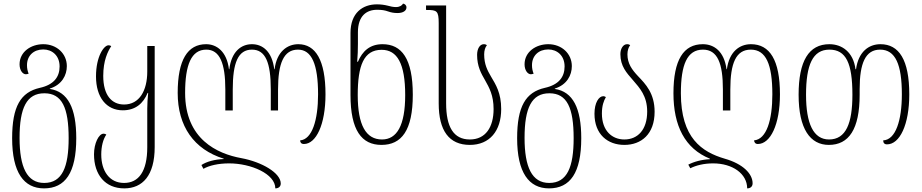

<svg xmlns="http://www.w3.org/2000/svg" viewBox="-20 -790 5092 1060"><path d="M223 250C340 250 401 164 401 -27C401 -193 355 -284 255 -299V-301C322 -322 349 -375 349 -425C349 -494 293 -546 219 -546C151 -546 88 -504 88 -435C88 -402 105 -380 123 -380C128 -380 134 -382 138 -383C132 -399 129 -413 129 -430C129 -483 166 -517 219 -517C267 -517 309 -484 309 -423C309 -365 277 -322 200 -305C94 -281 47 -202 47 -27C47 163 112 250 223 250ZM224 220C129 220 88 133 88 -29C88 -194 127 -275 225 -275C323 -275 359 -194 359 -27C359 131 324 220 224 220Z M666 250C767 250 834 179 834 22V-536H793V-395C793 -289 749 -213 665 -213C597 -213 550 -264 550 -371C550 -456 575 -506 594 -535C589 -539 584 -540 579 -540C554 -540 510 -479 510 -368C510 -252 568 -181 658 -181C728 -181 771 -219 795 -277H798C795 -247 793 -218 793 -190V23C793 157 745 220 665 220C584 220 539 154 539 63C539 19 549 -21 567 -47C563 -50 558 -52 552 -52C525 -52 499 2 499 62C499 175 561 250 666 250Z M1627 -546C1566 -546 1508 -505 1496 -408H1494C1482 -506 1430 -546 1371 -546C1311 -546 1258 -505 1246 -408H1244C1232 -506 1176 -546 1118 -546C1016 -546 961 -460 961 -277C961 -93 1051 35 1215 86V88C1165 90 1121 102 1092 121L1103 142C1134 124 1185 112 1245 112C1366 112 1500 170 1500 250C1518 250 1530 240 1530 223C1530 165 1426 104 1312 83C1180 59 1002 -21 1002 -277C1002 -432 1036 -516 1119 -516C1193 -516 1224 -441 1224 -296V-180H1265V-296C1265 -443 1294 -516 1371 -516C1446 -516 1475 -444 1475 -296V-180H1515V-296C1515 -440 1546 -516 1625 -516C1701 -516 1736 -435 1736 -269C1736 -127 1703 -20 1637 -15C1637 -4 1643 5 1658 5C1725 5 1777 -102 1777 -269C1777 -458 1722 -546 1627 -546Z M2086 10C2197 10 2259 -70 2259 -267C2259 -467 2197 -546 2092 -546C2022 -546 1981 -508 1956 -449H1952C1955 -482 1956 -517 1956 -548V-612C1956 -703 2004 -736 2062 -736C2089 -736 2105 -733 2122 -727C2139 -721 2155 -718 2175 -718C2204 -718 2224 -730 2224 -749C2224 -762 2214 -769 2205 -770C2200 -760 2187 -751 2166 -751C2152 -751 2136 -754 2119 -759C2103 -763 2083 -766 2061 -766C1982 -766 1915 -719 1915 -608V-266C1915 -70 1977 10 2086 10ZM2089 -20C2000 -20 1955 -100 1955 -265C1955 -428 1988 -515 2087 -515C2173 -515 2217 -439 2217 -265C2217 -97 2171 -20 2089 -20Z M2574 10C2683 10 2747 -67 2747 -188C2747 -277 2717 -323 2691 -367C2671 -401 2653 -435 2653 -490C2653 -511 2659 -530 2668 -540C2664 -544 2659 -546 2651 -546C2629 -546 2614 -521 2614 -487C2614 -424 2636 -385 2658 -347C2681 -306 2705 -264 2705 -188C2705 -88 2661 -20 2574 -20C2484 -20 2443 -89 2443 -220V-760H2332V-735H2336C2392 -735 2402 -730 2402 -662V-219C2402 -69 2459 10 2574 10Z M3011 250C3128 250 3189 164 3189 -27C3189 -193 3143 -284 3043 -299V-301C3110 -322 3137 -375 3137 -425C3137 -494 3081 -546 3007 -546C2939 -546 2876 -504 2876 -435C2876 -402 2893 -380 2911 -380C2916 -380 2922 -382 2926 -383C2920 -399 2917 -413 2917 -430C2917 -483 2954 -517 3007 -517C3055 -517 3097 -484 3097 -423C3097 -365 3065 -322 2988 -305C2882 -281 2835 -202 2835 -27C2835 163 2900 250 3011 250ZM3012 220C2917 220 2876 133 2876 -29C2876 -194 2915 -275 3013 -275C3111 -275 3147 -194 3147 -27C3147 131 3112 220 3012 220Z M3427 10C3520 10 3594 -49 3594 -173C3594 -275 3544 -326 3503 -369C3469 -405 3444 -439 3444 -490C3444 -511 3450 -530 3459 -540C3455 -544 3450 -546 3442 -546C3420 -546 3405 -521 3405 -491C3405 -425 3439 -388 3474 -348C3512 -304 3553 -260 3553 -174C3553 -74 3501 -20 3427 -20C3359 -20 3303 -68 3303 -163C3303 -207 3313 -233 3325 -254C3320 -257 3316 -259 3311 -259C3286 -259 3262 -223 3262 -162C3262 -48 3335 10 3427 10Z M4105 250C4123 250 4135 240 4135 222C4135 170 4083 115 3981 86C3855 49 3739 -28 3739 -275C3739 -432 3773 -516 3861 -516C3941 -516 3971 -441 3971 -296V-180H4012V-296C4012 -441 4043 -516 4125 -516C4209 -516 4244 -435 4244 -269C4244 -127 4212 -21 4143 -15C4144 -4 4150 5 4164 5C4233 5 4286 -102 4286 -269C4286 -458 4230 -546 4126 -546C4063 -546 4006 -505 3993 -408H3991C3978 -506 3923 -546 3860 -546C3754 -546 3698 -460 3698 -275C3698 -96 3761 30 3899 86V89C3853 91 3810 103 3780 119L3791 139C3823 123 3866 112 3917 112C4024 112 4105 169 4105 250Z M4556 10C4666 10 4726 -76 4726 -267V-298C4726 -441 4758 -516 4839 -516C4924 -516 4959 -433 4959 -269C4959 -126 4925 -18 4856 -15C4856 -2 4862 7 4877 7C4947 7 5000 -101 5000 -269C5000 -460 4943 -546 4841 -546C4775 -546 4719 -503 4706 -408H4703C4691 -503 4628 -546 4559 -546C4445 -546 4389 -453 4389 -267C4389 -78 4453 10 4556 10ZM4557 -20C4471 -20 4430 -107 4430 -267C4430 -432 4467 -516 4559 -516C4651 -516 4686 -441 4686 -267C4686 -110 4651 -20 4557 -20Z"/></svg>

Font: Noto Serif Georgian Condensed ExtraLight
Style: Regular
Weight: 200
Width: 3
Designer: Monotype Design Team, Akaki Razmadze
Foundry: Google LLC
Version: Version 2.003